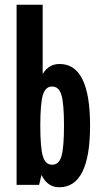

<svg xmlns="http://www.w3.org/2000/svg" viewBox="-20 -780 420 810"><path d="M160 -760V-468Q186 -510 230 -510Q360 -512 360 -250Q360 10 230 10Q180 10 155 -42L145 0H50V-760ZM160.5 -122Q171 -85 200 -85Q229 -85 239.5 -122Q250 -159 250 -250Q250 -341 239.5 -378Q229 -415 200 -415Q171 -415 160.5 -378Q150 -341 150 -250Q150 -159 160.5 -122Z"/></svg>

Font: Gully ECD Medium
Style: Regular
Weight: 500
Width: 2
Designer: jaikishan Patel
Foundry: MagicType
Version: Version 1.000;Glyphs 3.2 (3242)